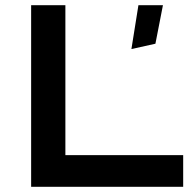

<svg xmlns="http://www.w3.org/2000/svg" viewBox="-20 -720 736 740"><path d="M100 0V-700H232V-122H686V0ZM486.5 -531 513.5 -700H608L579 -551.5Z"/></svg>

Font: Science Gothic
Style: Regular
Weight: 400
Designer: Thomas Phinney, Vassil Kateliev, Brandon Buerkle
Foundry: Font Detective LLC
Version: Version 1.018